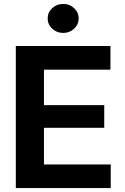

<svg xmlns="http://www.w3.org/2000/svg" viewBox="-20 -963 639 983"><path d="M61 0V-727.5H545.4V-606.4H205.1V-424.8H513.7V-308.6H205.1V-121.1H546.9V0ZM303.7 -794.4Q270.5 -794.4 247.3 -816.2Q224.1 -837.9 224.1 -868.7Q224.1 -899.4 247.3 -921.1Q270.5 -942.9 303.7 -942.9Q336.4 -942.9 359.6 -921.1Q382.8 -899.4 382.8 -868.7Q382.8 -837.9 359.6 -816.2Q336.4 -794.4 303.7 -794.4Z"/></svg>

Font: Inter Cardless Tabular Bold
Style: Bold
Weight: 700
Designer: Rasmus Andersson
Foundry: rsms
Version: Version 4.000;git-4fc901f